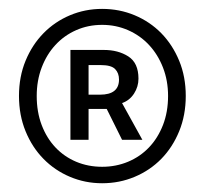

<svg xmlns="http://www.w3.org/2000/svg" viewBox="-20 -733 463 434"><path d="M399.9 -516.1Q399.9 -472.7 385 -436.3Q370.1 -399.9 344.5 -373.8Q318.8 -347.7 284.4 -333.3Q250 -318.8 210.9 -318.8Q172.4 -318.8 138.2 -333.3Q104 -347.7 78.4 -373.8Q52.7 -399.9 37.8 -436.3Q22.9 -472.7 22.9 -516.1Q22.9 -559.6 37.8 -595.7Q52.7 -631.8 78.4 -658Q104 -684.1 138.2 -698.5Q172.4 -712.9 210.9 -712.9Q250 -712.9 284.4 -698.5Q318.8 -684.1 344.5 -658Q370.1 -631.8 385 -595.7Q399.9 -559.6 399.9 -516.1ZM359.9 -516.1Q359.9 -550.8 348.4 -580.3Q336.9 -609.9 316.9 -631.3Q296.9 -652.8 269.5 -664.8Q242.2 -676.8 210.9 -676.8Q179.2 -676.8 152.1 -664.8Q125 -652.8 105.2 -631.3Q85.4 -609.9 74.2 -580.3Q63 -550.8 63 -516.1Q63 -480 74.2 -450.4Q85.4 -420.9 105.2 -399.9Q125 -378.9 152.1 -367.4Q179.2 -356 210.9 -356Q242.2 -356 269.5 -367.4Q296.9 -378.9 316.9 -399.9Q336.9 -420.9 348.4 -450.4Q359.9 -480 359.9 -516.1ZM301.8 -417H255.9L221.2 -486.8H180.2V-417H139.2V-620.1H214.8Q247.1 -620.1 270 -605.5Q293 -590.8 293 -555.2Q293 -537.1 283 -521.5Q272.9 -505.9 255.9 -500ZM249 -553.2Q249 -567.9 240.2 -576.9Q231.4 -585.9 208 -585.9H180.2V-519H206.1Q249 -519 249 -553.2Z"/></svg>

Font: Kawthoolei
Style: Regular
Weight: 400
Designer: Moe Zed
Foundry: Moe Zed
Version: Version 1.000;July 10, 2024;FontCreator 14.0.0.2901 32-bit